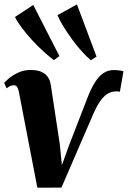

<svg xmlns="http://www.w3.org/2000/svg" viewBox="-24 -862 594 892"><path d="M380.5 -403Q398.5 -450 417 -479.2Q435.5 -508.5 456.8 -522.5Q478 -536.5 503 -536.5Q518.5 -536.5 532.8 -534.5Q547 -532.5 549.5 -530.5L533 -436Q530 -437 524.5 -437.2Q519 -437.5 515.5 -437.5Q498.5 -437.5 480.8 -429.2Q463 -421 444.5 -396.2Q426 -371.5 405 -322.5L261.5 9.5L149.5 10L63.5 -436.5Q60 -452 55 -459Q50 -466 40 -466Q30.5 -466 22.2 -461.8Q14 -457.5 6.5 -451.5L-4.5 -477Q0 -483 17 -497.5Q34 -512 60.2 -524.5Q86.5 -537 119 -537Q160.5 -537 183.8 -519.2Q207 -501.5 212 -467.5L254 -190.5L263.5 -94.5L296.5 -186ZM226.5 -582.5Q206 -597.5 179.2 -621.8Q152.5 -646 125.8 -675Q99 -704 77.8 -732.2Q56.5 -760.5 45.5 -783L130.5 -839L252 -601.5ZM398 -582Q378.5 -598.5 355.5 -624Q332.5 -649.5 310.5 -679.8Q288.5 -710 270.5 -739.2Q252.5 -768.5 243 -791.5L333.5 -841.5L424.5 -599Z"/></svg>

Font: Merriweather 96pt ExtraBold
Style: Italic
Weight: 800
Italic angle: -7.8°
Version: Version 2.101